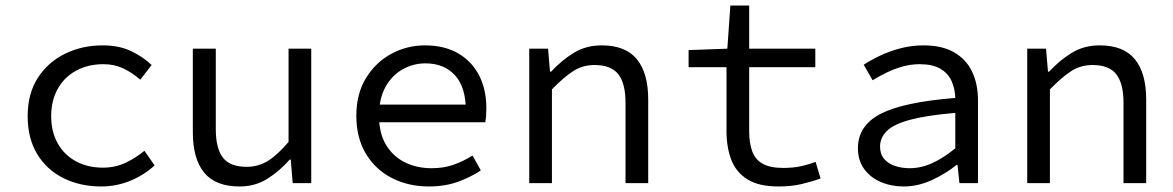

<svg xmlns="http://www.w3.org/2000/svg" viewBox="-20 -662 4240 694"><path d="M346 12Q270 12 209.5 -18Q149 -48 114.5 -105Q80 -162 80 -242Q80 -324 117 -381Q154 -438 215.5 -468Q277 -498 351 -498Q411 -498 454.5 -477Q498 -456 528 -427L487 -374Q457 -400 425 -415Q393 -430 354 -430Q298 -430 255 -406.5Q212 -383 188.5 -340.5Q165 -298 165 -242Q165 -187 188 -145Q211 -103 253.5 -79.5Q296 -56 352 -56Q397 -56 434.5 -74Q472 -92 502 -117L539 -64Q499 -28 449.5 -8Q400 12 346 12Z M846 12Q759 12 718 -38Q677 -88 677 -184V-486H760V-195Q760 -126 785.5 -92.5Q811 -59 872 -59Q914 -59 948.5 -80.5Q983 -102 1023 -149V-486H1105V0H1038L1031 -85H1027Q990 -43 946 -15.5Q902 12 846 12Z M1530 12Q1457 12 1397.5 -18Q1338 -48 1303 -105.5Q1268 -163 1268 -244Q1268 -323 1303 -380Q1338 -437 1394.5 -467.5Q1451 -498 1516 -498Q1586 -498 1635.5 -469.5Q1685 -441 1711.5 -390Q1738 -339 1738 -270Q1738 -256 1737 -243Q1736 -230 1734 -220H1323V-284H1685L1664 -261Q1664 -347 1624.5 -390Q1585 -433 1518 -433Q1473 -433 1434.5 -411Q1396 -389 1373 -347Q1350 -305 1350 -244Q1350 -181 1375 -139Q1400 -97 1443 -75.5Q1486 -54 1540 -54Q1584 -54 1619.5 -66.5Q1655 -79 1688 -100L1718 -46Q1682 -22 1635.5 -5Q1589 12 1530 12Z M1893 0V-486H1961L1968 -403H1972Q2010 -444 2054 -471Q2098 -498 2155 -498Q2241 -498 2282 -448Q2323 -398 2323 -302V0H2241V-291Q2241 -360 2215 -393.5Q2189 -427 2129 -427Q2086 -427 2052 -405Q2018 -383 1975 -339V0Z M2794 12Q2723 12 2682 -13.5Q2641 -39 2623.5 -84Q2606 -129 2606 -189V-419H2469V-481L2609 -486L2620 -642H2688V-486H2927V-419H2688V-188Q2688 -145 2699 -115Q2710 -85 2737 -70Q2764 -55 2811 -55Q2846 -55 2874 -61Q2902 -67 2928 -77L2946 -17Q2913 -5 2876.5 3.5Q2840 12 2794 12Z M3246 12Q3201 12 3163 -4.5Q3125 -21 3103 -52Q3081 -83 3081 -126Q3081 -208 3163 -250.5Q3245 -293 3433 -308Q3432 -341 3419.5 -369Q3407 -397 3379 -413.5Q3351 -430 3304 -430Q3273 -430 3242.5 -421.5Q3212 -413 3184.5 -399.5Q3157 -386 3134 -372L3102 -428Q3126 -444 3160.5 -460.5Q3195 -477 3235 -487.5Q3275 -498 3318 -498Q3385 -498 3428.5 -473Q3472 -448 3493.5 -403.5Q3515 -359 3515 -298V0H3448L3441 -66H3438Q3398 -34 3348 -11Q3298 12 3246 12ZM3268 -54Q3310 -54 3351 -73Q3392 -92 3433 -126V-254Q3329 -245 3269.5 -229Q3210 -213 3185.5 -188.5Q3161 -164 3161 -132Q3161 -105 3176 -87.5Q3191 -70 3215.5 -62Q3240 -54 3268 -54Z M3693 0V-486H3761L3768 -403H3772Q3810 -444 3854 -471Q3898 -498 3955 -498Q4041 -498 4082 -448Q4123 -398 4123 -302V0H4041V-291Q4041 -360 4015 -393.5Q3989 -427 3929 -427Q3886 -427 3852 -405Q3818 -383 3775 -339V0Z"/></svg>

Font: Source Code Pro
Style: Regular
Weight: 400
Monospace: yes
Designer: Paul D. Hunt, Teo Tuominen
Foundry: Adobe Systems Incorporated
Version: Version 1.018;hotconv 1.0.116;makeotfexe 2.5.65601